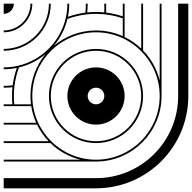

<svg xmlns="http://www.w3.org/2000/svg" viewBox="-20 -1020 1040 1040"><path d="M845 -500C845 -309.6 690.4 -155 500 -155C309.6 -155 155 -309.6 155 -500C155 -695.4 313.5 -845 500 -845C690.4 -845 845 -690.4 845 -500ZM645 -920.8V-824.1C600.7 -844 551.6 -855 500 -855C414.5 -855 334.7 -824.4 272.4 -772.7C306.9 -814 332.2 -863.3 345.3 -917.3C377.8 -929.4 412 -937.7 447.5 -941.9C464.7 -944 481.2 -945 500 -945C550.8 -945 599.5 -936.5 645 -920.8ZM226.6 -726.9C175.9 -666 145 -587.5 145 -500C145 -484.8 146 -469.7 147.8 -455H57.2C55.8 -469.8 55 -484.8 55 -500C55 -517.8 56 -535.3 58.1 -552.5C62.3 -588 70.6 -622.2 82.7 -654.7C136.5 -667.5 185.4 -692.6 226.6 -726.9ZM1000 -1000H945V-500C945 -254.4 745.6 -55 500 -55H0V0H500C776 0 1000 -224 1000 -500ZM745 -500C745 -364.8 635.2 -255 500 -255C364.8 -255 255 -364.8 255 -500C255 -635.2 364.8 -745 500 -745C635.2 -745 745 -635.2 745 -500ZM755 -500C755 -640.8 640.8 -755 500 -755C359.2 -755 245 -640.8 245 -500C245 -359.2 359.2 -245 500 -245C640.8 -245 755 -359.2 755 -500ZM655 -500C655 -585.6 585.6 -655 500 -655C414.4 -655 345 -585.6 345 -500C345 -414.4 414.4 -345 500 -345C585.6 -345 655 -414.4 655 -500ZM545 -500C545 -475.2 524.8 -455 500 -455C475.2 -455 455 -475.2 455 -500C455 -524.8 475.2 -545 500 -545C524.8 -545 545 -524.8 545 -500ZM255 -1000H245C245 -864.8 135.2 -755 0 -755V-745C140.8 -745 255 -859.2 255 -1000ZM155 -1000H145C145 -920 80 -855 0 -855V-845C85.6 -845 155 -914.4 155 -1000ZM855 -1000H845V-584C829.9 -646.3 798.2 -702.3 755 -746.9V-1000H745V-756.8C718.6 -782.1 688.2 -803.3 655 -819.4V-1000H645V-931.4C616.2 -941.1 586.1 -948 555 -951.7V-1000H545V-952.8C530.2 -954.3 515.2 -955 500 -955C483.1 -955 468 -954.2 452.6 -952.6C454.2 -968.2 455 -984 455 -1000H445C445 -983.6 444.1 -967.3 442.4 -951.4C409.7 -947.2 378 -939.6 347.9 -928.9C353.4 -956 355 -978.3 355 -1000H345C345 -976.7 343.1 -952.6 336.2 -922.2C306.3 -794.3 205.8 -693.3 77.8 -663.8C52.8 -658 26.8 -655 0 -655V-645C24.3 -645 48.1 -647.5 71.1 -652.1C60.4 -622 52.8 -590.3 48.6 -557.6C32.7 -555.9 16.4 -555 0 -555V-545C16 -545 31.9 -545.8 47.4 -547.4C45.8 -531.9 45 -516 45 -500C45 -484.8 45.7 -469.8 47.2 -455H0V-445H149.2C154.2 -413.4 163.2 -383.2 175.9 -355H0V-345H180.6C196.7 -311.8 217.9 -281.4 243.2 -255H0V-245H253.1C297.7 -201.8 353.7 -170.1 416 -155H0V-145H500C696 -145 855 -304 855 -500ZM55 -1000H0V-945C30.4 -945 55 -969.6 55 -1000Z"/></svg>

Font: GlukFramesM7
Style: Medium
Weight: 500
Monospace: yes
Designer: gluk
Foundry: gluk
Version: Version 1.01